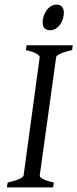

<svg xmlns="http://www.w3.org/2000/svg" viewBox="-20 -811 335 831"><path d="M292 -594.2Q261.2 -587.4 242.7 -579.1Q224.1 -570.8 223.1 -564L151.9 -50.8Q150.9 -44.9 166 -36.4Q181.2 -27.8 212.9 -21L210 0H9.8L13.2 -21Q43.9 -27.8 62.3 -35.9Q80.6 -43.9 82 -50.8L151.9 -564Q152.8 -569.8 137.7 -578.6Q122.6 -587.4 91.8 -594.2L95.2 -615.2H294.9ZM256.3 -756.3Q256.3 -742.7 252.2 -729.2Q248 -715.8 240.2 -704.8Q232.4 -693.8 221.2 -687Q210 -680.2 196.3 -680.2Q181.2 -680.2 172.9 -689Q164.6 -697.8 164.6 -714.4Q164.6 -727.5 168.9 -741Q173.3 -754.4 181.2 -765.6Q189 -776.9 200 -783.9Q210.9 -791 224.6 -791Q239.7 -791 248 -782Q256.3 -772.9 256.3 -756.3Z"/></svg>

Font: Gentium Plus Phon
Style: Italic
Weight: 400
Italic angle: -8°
Designer: J. Victor Gaultney, Annie Olsen, Iska Routamaa, Becca Hirsbrunner
Foundry: SIL International
Version: Version 5.000